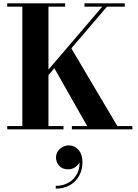

<svg xmlns="http://www.w3.org/2000/svg" viewBox="-20 -770 820 1143"><path d="M150 -217 589 -730.5H483V-750H723V-730.5H617L178 -217ZM23 0V-19.5H113V-730.5H23V-750H368V-730.5H268.5V-19.5H358V0ZM408 0V-19.5H499L295 -379L398 -493.5L678.5 -19.5H768V0ZM312 353V336.5Q355 336.5 388.8 317Q422.5 297.5 440.2 261.8Q458 226 452.5 177H457.5Q458 191.5 448 205.5Q438 219.5 421.8 228.8Q405.5 238 386 238Q351 238 332.2 216.8Q313.5 195.5 313.5 167Q313.5 147.5 324 131.2Q334.5 115 352.2 105.2Q370 95.5 391 95.5Q423.5 95.5 447.2 122.2Q471 149 471 196Q471 239.5 451.8 275.2Q432.5 311 396.8 332Q361 353 312 353Z"/></svg>

Font: Bodoni Moda 11pt
Style: Bold
Weight: 700
Designer: Owen Earl
Foundry: indestructible type
Version: Version 2.004